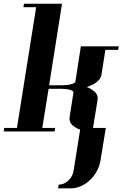

<svg xmlns="http://www.w3.org/2000/svg" viewBox="-20 -712 663 1040"><path d="M0 0 2.9 -19H71.8L175.8 -672.9H106.9L109.9 -691.9H315.9L246.1 -250H314.9Q343.8 -250 365.2 -255.9Q386.7 -261.7 388.2 -269L418 -460.9H623L620.1 -441.9H550.8L529.8 -308.1Q525.4 -276.4 481 -252.9Q455.1 -241.7 450.2 -240.2Q461.4 -236.8 477.1 -227.1Q509.3 -207.5 509.3 -179.7Q509.3 -175.3 508.8 -172.9L483.9 -19H553.2L524.9 153.8Q514.6 217.8 467.8 263.2Q418.9 308.1 363.8 308.1H294.9L297.9 288.1Q326.7 288.1 350.1 266.1Q374.5 243.2 378.9 210.9L414.1 -9.8Q400.4 -14.2 388.2 -22Q356.4 -41.5 356.4 -69.3Q356.4 -74.7 356.9 -77.1L377.9 -210.9Q378.9 -214.8 374.3 -218.5Q369.6 -222.2 359.9 -225.1Q339.8 -231 312 -231H243.2L209 -19H278.8L275.9 0Z"/></svg>

Font: Hjet
Style: Italic
Weight: 400
Designer: T. Christopher White
Version: Version 1.2